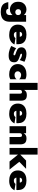

<svg xmlns="http://www.w3.org/2000/svg" viewBox="2116 -2936 1065 5338"><g transform="rotate(90 2649.0 -267.5)"><path d="M40 35Q49 97 76.5 144.5Q104 192 161.5 218.5Q219 245 316 245Q394 245 454.5 220.5Q515 196 550 140Q585 84 585 -10V-460H400V-10Q400 23 389 46.5Q378 70 357 82.5Q336 95 306 95Q286 95 269.5 90.5Q253 86 242 73Q231 60 227 35ZM30 -240Q30 -161 61.5 -110Q93 -59 142 -34.5Q191 -10 243 -10Q301 -10 346.5 -36.5Q392 -63 419 -114.5Q446 -166 446 -240Q446 -315 419 -366Q392 -417 346.5 -443.5Q301 -470 243 -470Q191 -470 142 -445.5Q93 -421 61.5 -370.5Q30 -320 30 -240ZM236 -240Q236 -266 247 -283.5Q258 -301 277 -310.5Q296 -320 318 -320Q333 -320 347.5 -315.5Q362 -311 374 -301Q386 -291 393 -276Q400 -261 400 -240Q400 -212 388 -194.5Q376 -177 357 -168.5Q338 -160 318 -160Q296 -160 277 -169.5Q258 -179 247 -197Q236 -215 236 -240Z M953 10Q1049 10 1114.5 -26.5Q1180 -63 1217 -137L1039 -165Q1027 -143 1003 -131.5Q979 -120 943 -120Q916 -120 897.5 -133Q879 -146 869.5 -170.5Q860 -195 861 -230Q861 -272 869 -298.5Q877 -325 894 -337.5Q911 -350 938 -350Q958 -350 972.5 -341Q987 -332 995 -315Q1003 -298 1003 -274Q1003 -267 999 -257Q995 -247 989 -238L1027 -284H771V-190H1208Q1210 -201 1210 -213.5Q1210 -226 1210 -239Q1210 -314 1179.5 -365.5Q1149 -417 1089.5 -443.5Q1030 -470 943 -470Q855 -470 793 -441.5Q731 -413 698 -359.5Q665 -306 665 -230Q665 -155 699.5 -101.5Q734 -48 798.5 -19Q863 10 953 10Z M1322 -183 1259 -46Q1301 -24 1343 -8Q1385 8 1431 16.5Q1477 25 1529 25Q1618 25 1665 -11.5Q1712 -48 1712 -130Q1712 -174 1694 -200Q1676 -226 1647 -242Q1618 -258 1585 -270Q1545 -285 1520.5 -292Q1496 -299 1484.5 -306.5Q1473 -314 1473 -327Q1473 -334 1479 -340Q1485 -346 1503 -346Q1531 -346 1573.5 -328.5Q1616 -311 1650 -282L1698 -415Q1664 -431 1630 -443Q1596 -455 1560 -462.5Q1524 -470 1482 -470Q1425 -470 1383.5 -454Q1342 -438 1319 -407.5Q1296 -377 1296 -334Q1296 -288 1314 -259Q1332 -230 1361.5 -213.5Q1391 -197 1425 -186Q1468 -173 1488 -164.5Q1508 -156 1513.5 -149Q1519 -142 1519 -133Q1519 -123 1512.5 -116.5Q1506 -110 1490 -110Q1482 -110 1460.5 -114Q1439 -118 1404.5 -133.5Q1370 -149 1322 -183Z M1963 -230Q1963 -256 1977 -276.5Q1991 -297 2014.5 -309.5Q2038 -322 2065 -322Q2082 -322 2104 -316.5Q2126 -311 2148 -298.5Q2170 -286 2185 -264V-441Q2161 -452 2130.5 -461Q2100 -470 2045 -470Q1963 -470 1899 -441Q1835 -412 1798.5 -358.5Q1762 -305 1762 -230Q1762 -156 1798.5 -102Q1835 -48 1899 -19Q1963 10 2045 10Q2100 10 2130.5 1Q2161 -8 2185 -21V-197Q2170 -176 2150 -163Q2130 -150 2108.5 -144Q2087 -138 2065 -138Q2038 -138 2014.5 -148.5Q1991 -159 1977 -179.5Q1963 -200 1963 -230Z M2480 -780H2285V0H2480ZM2585 -280V0H2780V-310Q2780 -365 2766.5 -403Q2753 -441 2719 -461Q2685 -481 2622 -481Q2560 -481 2523 -453.5Q2486 -426 2470 -380.5Q2454 -335 2454 -280H2480Q2480 -303 2487 -317.5Q2494 -332 2507 -339Q2520 -346 2537 -346Q2567 -346 2576 -328.5Q2585 -311 2585 -280Z M3148 10Q3244 10 3309.5 -26.5Q3375 -63 3412 -137L3234 -165Q3222 -143 3198 -131.5Q3174 -120 3138 -120Q3111 -120 3092.5 -133Q3074 -146 3064.5 -170.5Q3055 -195 3056 -230Q3056 -272 3064 -298.5Q3072 -325 3089 -337.5Q3106 -350 3133 -350Q3153 -350 3167.5 -341Q3182 -332 3190 -315Q3198 -298 3198 -274Q3198 -267 3194 -257Q3190 -247 3184 -238L3222 -284H2966V-190H3403Q3405 -201 3405 -213.5Q3405 -226 3405 -239Q3405 -314 3374.5 -365.5Q3344 -417 3284.5 -443.5Q3225 -470 3138 -470Q3050 -470 2988 -441.5Q2926 -413 2893 -359.5Q2860 -306 2860 -230Q2860 -155 2894.5 -101.5Q2929 -48 2993.5 -19Q3058 10 3148 10Z M3789 -280V0H3994V-300Q3994 -382 3957 -426.5Q3920 -471 3826 -471Q3772 -471 3737.5 -449.5Q3703 -428 3684 -393V-460H3489V0H3684V-280Q3684 -303 3691 -317.5Q3698 -332 3711 -339Q3724 -346 3741 -346Q3771 -346 3780 -328.5Q3789 -311 3789 -280Z M4094 -780V0H4279V-780ZM4445 -460 4250 -270 4469 0H4694L4479 -270L4674 -460Z M5007 10Q5103 10 5168.5 -26.5Q5234 -63 5271 -137L5093 -165Q5081 -143 5057 -131.5Q5033 -120 4997 -120Q4970 -120 4951.5 -133Q4933 -146 4923.5 -170.5Q4914 -195 4915 -230Q4915 -272 4923 -298.5Q4931 -325 4948 -337.5Q4965 -350 4992 -350Q5012 -350 5026.5 -341Q5041 -332 5049 -315Q5057 -298 5057 -274Q5057 -267 5053 -257Q5049 -247 5043 -238L5081 -284H4825V-190H5262Q5264 -201 5264 -213.5Q5264 -226 5264 -239Q5264 -314 5233.5 -365.5Q5203 -417 5143.5 -443.5Q5084 -470 4997 -470Q4909 -470 4847 -441.5Q4785 -413 4752 -359.5Q4719 -306 4719 -230Q4719 -155 4753.5 -101.5Q4788 -48 4852.5 -19Q4917 10 5007 10Z"/></g></svg>

Font: Jost Black
Style: Regular
Weight: 900
Version: Version 3.710